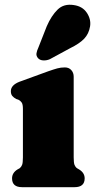

<svg xmlns="http://www.w3.org/2000/svg" viewBox="-20 -776 394 796"><path d="M285.5 -458V-123.5Q285.5 -101 289 -92.2Q292.5 -83.5 299.5 -78.5L308 -73.5Q331 -59.5 331 -36.5Q331 0 289 0H71.5Q30 0 30 -36.5Q30 -59.5 52.5 -73.5L61.5 -78.5Q68 -83.5 71.5 -92.2Q75 -101 75 -123.5V-324.5Q75 -343.5 70 -350.8Q65 -358 56.5 -362.5L47.5 -365.5Q37 -371 31 -378.2Q25 -385.5 25 -398Q25 -423 60.5 -437L180 -480.5Q203 -488.5 217.5 -492.5Q232 -496.5 249 -496.5Q265.5 -496.5 275.5 -485.5Q285.5 -474.5 285.5 -458ZM174 -667.5Q193 -711 218.8 -736.2Q244.5 -761.5 286 -755Q322 -750 340 -723Q358 -696 353.5 -667Q348.5 -636 329 -615.5Q309.5 -595 269.5 -575.5L186.5 -530.5Q173.5 -525 160 -525.5Q146.5 -526 138.5 -534Q129.5 -543.5 131.2 -554.8Q133 -566 139 -578.5Z"/></svg>

Font: Fraunces 9pt Soft Black
Style: Regular
Weight: 900
Version: Version 1.000;[b76b70a41]